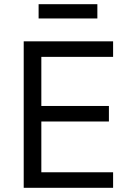

<svg xmlns="http://www.w3.org/2000/svg" viewBox="-20 -895 623 915"><path d="M164 -807H444V-875H164ZM519 0V-74H177V-316H499V-390H177V-624H519V-698H93V0Z"/></svg>

Font: LVC Sans
Style: Regular
Weight: 400
Designer: Mike Abbink, Paul van der Laan, Pieter van Rosmalen
Foundry: Bold Monday
Version: Version 3.0